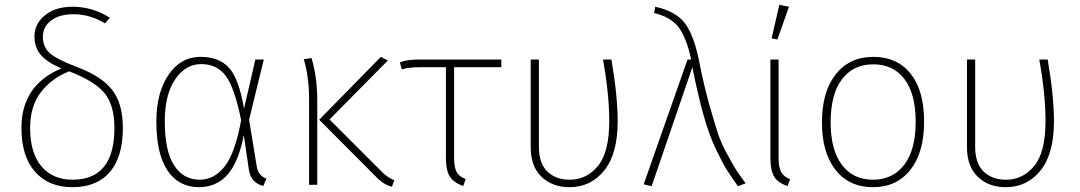

<svg xmlns="http://www.w3.org/2000/svg" viewBox="-20 -767 4484 797"><path d="M281 -21Q455 -21 455 -236Q455 -329 414.5 -379.5Q374 -430 267 -471Q194 -442 149.5 -384Q105 -326 105 -236Q105 -132 152 -76.5Q199 -21 281 -21ZM299 -489Q401 -451 445.5 -394Q490 -337 490 -236Q490 -116 436 -53Q382 10 281 10Q182 10 125.5 -54Q69 -118 69 -236Q69 -414 235 -483Q176 -508 149.5 -539Q123 -570 123 -616Q123 -668 166.5 -703.5Q210 -739 281 -739Q365 -739 436 -693L416 -670Q353 -708 285 -708Q227 -708 192.5 -682Q158 -656 158 -615Q158 -572 186.5 -546.5Q215 -521 299 -489Z M815 -501Q750 -501 707 -437.5Q664 -374 664 -263Q664 -141 702.5 -81Q741 -21 809 -21Q869 -21 912.5 -76Q956 -131 981 -268Q954 -402 917.5 -451.5Q881 -501 815 -501ZM813 -531Q890 -531 931 -485Q972 -439 993 -316L1040 -520H1075L1014 -270L1046 -75Q1053 -36 1086 -26L1073 5Q1021 -8 1013 -63L992 -206Q970 -93 924 -41.5Q878 10 806 10Q722 10 675.5 -59Q629 -128 629 -263Q629 -382 679.5 -456.5Q730 -531 813 -531Z M1241 -521 1273 -526Q1297 -448 1297 -348V0H1263V-354Q1263 -448 1241 -521ZM1590 -516 1348 -271 1557 -62Q1588 -29 1617 -19L1607 8Q1573 1 1538 -36L1305 -270L1561 -531Z M1865 -488V-112Q1865 -71 1876 -52Q1887 -33 1913 -24L1903 5Q1863 -9 1847 -34.5Q1831 -60 1831 -111V-488H1723Q1677 -488 1648 -479L1640 -508Q1669 -520 1719 -520H2061V-488Z M2483 -520H2518Q2544 -368 2544 -264Q2544 -128 2488 -59Q2432 10 2344 10Q2273 10 2228 -33Q2183 -76 2183 -156V-520H2217V-158Q2217 -89 2252 -55Q2287 -21 2345 -21Q2415 -21 2462 -78Q2509 -135 2509 -264Q2509 -377 2483 -520Z M2695 -713 2700 -739Q2786 -720 2823.5 -670Q2861 -620 2883 -509Q2902 -412 2924 -334Q2946 -256 2960 -213.5Q2974 -171 3001 -122.5Q3028 -74 3036 -61.5Q3044 -49 3075 -6L3043 6Q3010 -41 2994.5 -66Q2979 -91 2951 -149.5Q2923 -208 2900 -290.5Q2877 -373 2854 -488L2685 6L2652 -2L2834 -520H2849Q2830 -609 2798 -652.5Q2766 -696 2695 -713Z M3212 -520V-112Q3212 -71 3223 -52Q3234 -33 3260 -23L3249 5Q3209 -8 3193.5 -34Q3178 -60 3178 -111V-520ZM3255 -739 3207 -603 3183 -608 3215 -747Z M3428 -259Q3428 -145 3474.5 -83Q3521 -21 3604 -21Q3686 -21 3733.5 -83Q3781 -145 3781 -262Q3781 -377 3734.5 -438.5Q3688 -500 3605 -500Q3522 -500 3475 -438Q3428 -376 3428 -259ZM3605 -531Q3704 -531 3760 -461Q3816 -391 3816 -262Q3816 -134 3759 -62Q3702 10 3604 10Q3505 10 3448.5 -61.5Q3392 -133 3392 -259Q3392 -387 3449.5 -459Q3507 -531 3605 -531Z M4294 -520H4329Q4355 -368 4355 -264Q4355 -128 4299 -59Q4243 10 4155 10Q4084 10 4039 -33Q3994 -76 3994 -156V-520H4028V-158Q4028 -89 4063 -55Q4098 -21 4156 -21Q4226 -21 4273 -78Q4320 -135 4320 -264Q4320 -377 4294 -520Z"/></svg>

Font: FiraSans
Style: Regular
Weight: 200
Designer: Carrois Corporate & Edenspiekermann AG
Foundry: Carrois Corporate GbR & Edenspiekermann AG
Version: Version 3.106;PS 003.106;hotconv 1.0.70;makeotf.lib2.5.58329